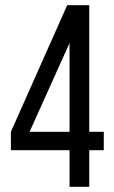

<svg xmlns="http://www.w3.org/2000/svg" viewBox="-20 -720 440 740"><path d="M380 -141V-212H324V-700H239L22 -212V-141H248V0H324V-141ZM248 -554V-212H94Z"/></svg>

Font: VL Bebas Neue Regular
Style: Regular
Weight: 400
Designer: Ryoichi Tsunekawa
Foundry: Ryoichi Tsunekawa
Version: Version 001.003